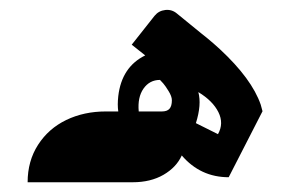

<svg xmlns="http://www.w3.org/2000/svg" viewBox="-20 -374 595 394"><path d="M252.3 0Q289 0 315.5 -15.3Q342 -30.7 353 -55Q391.3 -10.3 449.3 -10.3L518.7 -145.7Q518.7 -145.7 515 -159.3Q496.7 -212.3 431.3 -273Q418 -285.3 403.7 -297Q403 -297.3 394.5 -304.3Q386 -311.3 371.8 -322.8Q357.7 -334.3 343 -346.3Q332.7 -355 319.2 -353.5Q305.7 -352 297.3 -341.7L250.3 -282.3L278 -260.3Q229.7 -236.7 222.7 -176.7Q220.7 -158.7 222.7 -145.3H197.3Q152.3 -145.3 116 -127.8Q79.7 -110.3 58.2 -77Q36.7 -43.7 36.7 0ZM382 -121.3Q394 -159.3 387 -185Q416.7 -167 428.2 -143.8Q439.7 -120.7 427.3 -98.7ZM264.7 -145.3Q262 -174.3 274.5 -192.2Q287 -210 308.3 -210Q311 -207.3 315 -202.8Q319 -198.3 325.8 -187.3Q332.7 -176.3 332.7 -168.3Q332.7 -156.3 327.8 -150.8Q323 -145.3 312.3 -145.3Z"/></svg>

Font: Jomhuria
Style: Regular
Weight: 400
Designer: Arabic design by Kourosh Beigpour, Latin design by Eben Sorkin, engineering by Lasse Fister and Khaled Hosney
Version: Version 1.0000